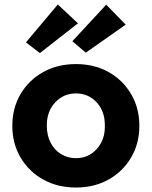

<svg xmlns="http://www.w3.org/2000/svg" viewBox="-20 -827 677 857"><path d="M319 10Q237 10 173 -25.5Q109 -61 72 -123.5Q35 -186 35 -265Q35 -345 72 -407.5Q109 -470 173 -505.5Q237 -541 319 -541Q401 -541 464.5 -505.5Q528 -470 565 -407.5Q602 -345 602 -265Q602 -186 565 -123.5Q528 -61 464.5 -25.5Q401 10 319 10ZM319 -121Q375 -121 412 -162Q449 -203 448 -265Q449 -329 412 -369.5Q375 -410 319 -410Q263 -410 225.5 -369Q188 -328 189 -265Q189 -224 205.5 -191Q222 -158 252 -139.5Q282 -121 319 -121ZM158 -590 96 -638 238 -807 328 -723ZM363 -592 303 -643 454 -806 541 -717Z"/></svg>

Font: Readex Pro bold
Style: Bold
Weight: 700
Designer: Bonnie Shaver-Troup, Thomas Jockin
Foundry: Lexend
Version: Version 1.200; ttfautohint (v1.8.3)